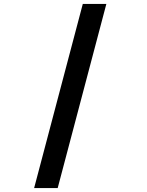

<svg xmlns="http://www.w3.org/2000/svg" viewBox="-20 -820 750 982"><path d="M524 -800 275 142H154.5L403.5 -800Z"/></svg>

Font: League Mono SemiBold
Style: Regular
Weight: 600
Width: 6
Designer: Tyler Finck
Foundry: The League of Moveable Type / Tyler Finck
Version: Version 2.300;RELEASE